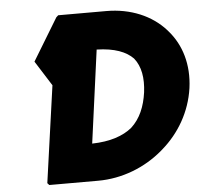

<svg xmlns="http://www.w3.org/2000/svg" viewBox="-57 -891 1006 957"><g transform="rotate(-5 446.5 -412.5)"><path d="M382 -180 445 -645C534 -643 592 -620 627 -584C661 -542 671 -483 662 -412C652 -341 628 -283 582 -241C538 -205 473 -182 382 -180ZM259 -823 131 -612 210 -487 142 -3 151 7H396C515 7 631 -38 720 -114L728 -121C812 -194 872 -295 889 -413C905 -530 874 -631 810 -704L804 -711C736 -787 631 -832 510 -832H269Z"/></g></svg>

Font: Hussar Woodtype
Style: UltraObl
Weight: 900
Foundry: Cannot Into Space Fonts
Version: Version 1.07